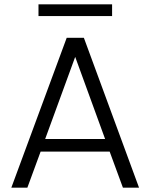

<svg xmlns="http://www.w3.org/2000/svg" viewBox="-20 -864 692 884"><path d="M484.9 -166H167L106 0H32.2L287.1 -689.9H366.2L620.1 0H545.9ZM157.2 -790V-844.2H496.1V-790ZM188 -224.1H463.9L326.2 -602.1Z"/></svg>

Font: PoppinsZ Light
Style: Regular
Weight: 300
Designer: Ninad Kale (Devanagari), Jonny Pinhorn (Latin)
Foundry: Indian Type Foundry
Version: Version 3.002;FEAKit 1.0